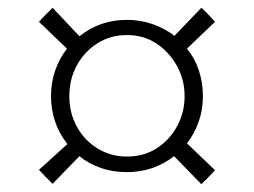

<svg xmlns="http://www.w3.org/2000/svg" viewBox="-20 -597 652 493"><path d="M306 -155Q269 -155 238 -166Q207 -177 184 -196L115 -125Q107 -133 97.5 -142.5Q88 -152 80 -161L153 -227Q111 -281 111 -350Q111 -386 122 -417Q133 -448 152 -472L80 -541Q87 -549 97 -559Q107 -569 115 -577L184 -504Q237 -546 306 -546Q341 -546 372 -535Q403 -524 428 -505L497 -577Q505 -570 515 -559.5Q525 -549 532 -541L460 -472Q480 -448 490.5 -416.5Q501 -385 501 -350Q501 -315 490 -284Q479 -253 460 -229L532 -160Q525 -152 515 -142Q505 -132 497 -124L427 -196Q374 -155 306 -155ZM306 -195Q349 -195 382 -216Q415 -237 434.5 -272.5Q454 -308 454 -350Q454 -392 434.5 -427.5Q415 -463 382 -485Q349 -507 306 -507Q264 -507 230.5 -486Q197 -465 177.5 -429.5Q158 -394 158 -350Q158 -307 177.5 -271.5Q197 -236 231 -215.5Q265 -195 306 -195Z"/></svg>

Font: Castoro Titling
Style: Regular
Weight: 400
Version: Version 2.04